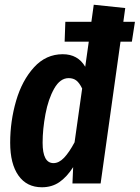

<svg xmlns="http://www.w3.org/2000/svg" viewBox="-20 -775 590 811"><path d="M537 -599H489L405 0H286L289 -69Q262 -27 230.5 -5.5Q199 16 157 16Q93 16 58 -33.5Q23 -83 23 -172Q23 -263 48 -349Q73 -435 123.5 -490.5Q174 -546 245 -546Q309 -546 340 -493L355 -599H253L256 -683H366L376 -755L509 -741L501 -683H550ZM327 -401Q316 -424 303 -434.5Q290 -445 270 -445Q234 -445 209 -401Q184 -357 172 -293Q160 -229 160 -172Q160 -86 206 -86Q229 -86 250.5 -108.5Q272 -131 295 -174Z"/></svg>

Font: Fira Sans Compressed SemiBold
Style: Italic
Weight: 600
Width: 1
Italic angle: -8°
Designer: bBox Type GmbH & Carrois Corporate GbR & Edenspiekermann AG
Foundry: bBox Type GmbH & Carrois Corporate GbR & Edenspiekermann AG
Version: Version 4.301